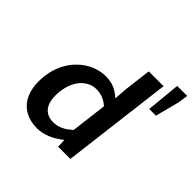

<svg xmlns="http://www.w3.org/2000/svg" viewBox="-189 -954 1155 1155"><g transform="rotate(45 388.0 -376.5)"><path d="M85 -245C65 -83 141 12 276 12C334 12 393 -17 437 -53H441L443 0H547L634 -706H508L486 -528L481 -449C443 -482 408 -503 346 -503C228 -503 105 -405 85 -245ZM216 -246C229 -349 292 -408 361 -408C397 -408 432 -397 466 -367L438 -138C397 -100 360 -83 318 -83C240 -83 203 -140 216 -246ZM727 -548 767 -702 776 -765H691L670 -548Z"/></g></svg>

Font: Falling Sky
Style: ExtObl
Weight: 400
Designer: Paul D. Hunt
Foundry: Adobe Systems Incorporated
Version: Version 1.02